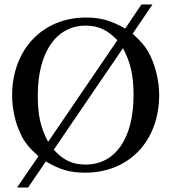

<svg xmlns="http://www.w3.org/2000/svg" viewBox="-20 -754 762 854"><path d="M527 -540C561 -475 574 -419 574 -330C574 -139 493 -22 361 -22C303 -22 262 -41 219 -88ZM194 -123C160 -187 148 -242 148 -330C148 -521 230 -640 361 -640C417 -640 458 -621 502 -575ZM658 -734H609L537 -627C473 -663 428 -676 362 -676C169 -676 34 -533 34 -330C34 -269 48 -207 72 -158C90 -120 107 -99 151 -59L56 80H105L184 -36C246 1 292 14 359 14C554 14 688 -127 688 -332C688 -393 672 -457 649 -505C631 -543 613 -564 570 -604Z"/></svg>

Font: XITS Math
Style: Regular
Weight: 400
Designer: MicroPress Inc., with final additions and corrections provided by Coen Hoffman, Elsevier (retired)
Version: Version 1.302